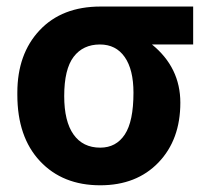

<svg xmlns="http://www.w3.org/2000/svg" viewBox="-20 -548 612 578"><path d="M173.3 -258.8Q173.3 -182.6 201.4 -143.1Q229.5 -103.5 281.7 -103.5Q329.6 -103.5 355.7 -143.1Q381.8 -182.6 381.8 -269Q381.8 -338.4 355.5 -376.2Q329.1 -414.1 280.8 -414.1Q230 -414.1 201.7 -377Q173.3 -339.8 173.3 -258.8ZM561.5 -414.1H437.5Q522.9 -344.7 522.9 -238.8Q522.9 -127.4 457 -58.8Q391.1 9.8 281.7 9.8Q168.5 9.8 100.3 -63Q32.2 -135.7 32.2 -262.7V-269Q32.2 -385.7 99.4 -457Q166.5 -528.3 282.7 -528.3H561.5Z"/></svg>

Font: MAUL Bold
Style: Bold
Weight: 700
Designer: MAUL
Version: Version 1.0; 2020; ttfautohint (v1.8.3)